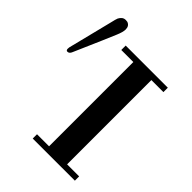

<svg xmlns="http://www.w3.org/2000/svg" viewBox="-225 -903 1015 1015"><g transform="rotate(45 282.5 -395.5)"><path d="M131 -703Q116 -666 31 -472Q24 -454 10 -454Q0 -454 0 -467Q0 -474 1 -478L62 -722Q70 -757 74 -766Q87 -791 109 -791Q117 -791 122 -790Q145 -782 145 -755Q145 -736 131 -703ZM520 -32V0H205V-32H295V-662H205V-695H520V-662H430V-32Z"/></g></svg>

Font: GFS Didot Classic
Style: Regular
Weight: 400
Designer: George D. Matthiopoulos
Foundry: George D. Matthiopoulos
Version: Version 1.000